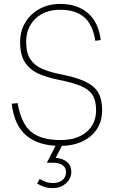

<svg xmlns="http://www.w3.org/2000/svg" viewBox="-20 -740 588 983"><path d="M288 7Q179 7 116 -45Q53 -97 40 -209L70 -212Q88 -109 138.5 -66Q189 -23 290 -23Q374 -23 423 -64.5Q472 -106 472 -176Q472 -226 452.5 -255Q433 -284 391 -301Q349 -318 282 -331Q226 -342 181 -361Q136 -380 109.5 -418.5Q83 -457 83 -525Q83 -581 109.5 -625Q136 -669 182.5 -694.5Q229 -720 289 -720Q375 -720 429.5 -673.5Q484 -627 496 -535L468 -531Q455 -614 411 -652Q367 -690 289 -690Q210 -690 162 -645Q114 -600 114 -525Q114 -470 135 -437.5Q156 -405 195 -388Q234 -371 289 -360Q367 -345 414 -323.5Q461 -302 482 -267Q503 -232 503 -176Q503 -120 476 -79Q449 -38 400.5 -15.5Q352 7 288 7ZM253 223Q225 223 207.5 217Q190 211 170 200L183 176Q201 186 216 191.5Q231 197 252 197Q280 197 299 182.5Q318 168 318 141Q318 118 300 105.5Q282 93 249 93H220L277 -18H310L265 68Q302 71 323.5 89.5Q345 108 345 139Q345 176 317 199.5Q289 223 253 223Z"/></svg>

Font: Livvic Thin
Style: Regular
Weight: 250
Designer: Jacques Le Bailly, Baron von Fonthausen
Version: Version 1.001; ttfautohint (v1.8.2)